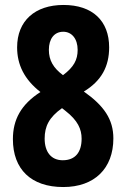

<svg xmlns="http://www.w3.org/2000/svg" viewBox="-20 -744 509 774"><path d="M236 -724C121 -724 49 -660 49 -553C49 -483 78 -424 143 -373C65 -323 32 -262 32 -183C32 -62 105 10 235 10C361 10 437 -65 437 -186C437 -263 399 -318 318 -375C389 -418 420 -476 420 -553C420 -660 353 -724 236 -724ZM235 -616C269 -616 293 -588 293 -543C293 -503 278 -474 234 -441C195 -470 177 -501 177 -543C177 -588 199 -616 235 -616ZM160 -185C160 -235 178 -271 230 -308L244 -297C294 -258 309 -223 309 -185C309 -131 284 -98 233 -98C185 -98 160 -133 160 -185Z"/></svg>

Font: Noto Sans Myanmar UI ExtraCondensed
Style: Bold
Weight: 700
Width: 2
Designer: Monotype Design Team
Foundry: Monotype Imaging Inc.
Version: Version 2.103